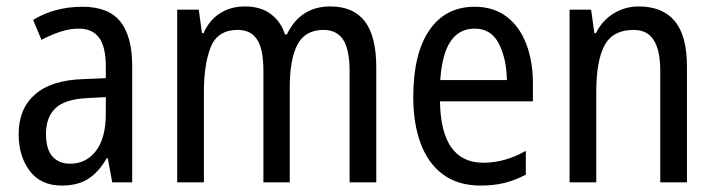

<svg xmlns="http://www.w3.org/2000/svg" viewBox="-20 -618 2225 597"><path d="M236 -597Q318 -597 354.5 -550.5Q391 -504 391 -414V-51H329L315 -126H312Q287 -83 254.5 -62Q222 -41 172 -41Q107 -41 72.5 -86.5Q38 -132 38 -201Q38 -280 89 -324.5Q140 -369 239 -372L309 -375V-410Q309 -473 288 -501Q267 -529 225 -529Q197 -529 168 -519.5Q139 -510 109 -494L83 -556Q115 -576 154 -586.5Q193 -597 236 -597ZM252 -313Q183 -310 153 -282Q123 -254 123 -202Q123 -154 143 -131.5Q163 -109 198 -109Q248 -109 278.5 -149Q309 -189 309 -264V-316Z M1007 -598Q1079 -598 1114.5 -551.5Q1150 -505 1150 -408V-51H1067V-396Q1067 -464 1047 -494.5Q1027 -525 986 -525Q929 -525 905 -479.5Q881 -434 881 -347V-51H799V-398Q799 -465 779.5 -495Q760 -525 719 -525Q657 -525 635.5 -472Q614 -419 614 -331V-51H531V-588H598L608 -515H613Q631 -556 664.5 -577Q698 -598 741 -598Q791 -598 822.5 -574Q854 -550 866 -511H872Q914 -598 1007 -598Z M1456 -597Q1515 -597 1555.5 -566Q1596 -535 1616.5 -481Q1637 -427 1637 -359V-303H1348Q1351 -112 1483 -112Q1550 -112 1615 -149V-75Q1583 -58 1549.5 -49.5Q1516 -41 1475 -41Q1404 -41 1357.5 -75.5Q1311 -110 1288 -172Q1265 -234 1265 -316Q1265 -451 1315 -524Q1365 -597 1456 -597ZM1456 -529Q1359 -529 1349 -369H1556Q1555 -436 1531 -482.5Q1507 -529 1456 -529Z M1966 -598Q2040 -598 2078 -552.5Q2116 -507 2116 -411V-51H2033V-398Q2033 -461 2013 -493Q1993 -525 1950 -525Q1886 -525 1860 -477.5Q1834 -430 1834 -330V-51H1751V-588H1818L1828 -515H1833Q1853 -555 1888.5 -576.5Q1924 -598 1966 -598Z"/></svg>

Font: Noto Sans Tamil UI Condensed
Style: Regular
Weight: 400
Width: 3
Designer: Jelle Bosma - Monotype Design Team
Foundry: Monotype Imaging Inc.
Version: Version 2.004; ttfautohint (v1.8.4.7-5d5b)